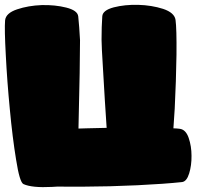

<svg xmlns="http://www.w3.org/2000/svg" viewBox="-20 -772 835 792"><path d="M721.7 -240.7Q711.4 -242.2 695.3 -242.7Q698.2 -281.7 700.7 -323.7Q706.5 -439.5 708 -546.9Q709 -653.8 704.1 -689.9Q699.7 -719.7 652.8 -735.4Q605.5 -750.5 550.3 -752Q495.1 -753.4 449.2 -741.7Q403.3 -729.5 401.9 -704.6Q398.9 -663.6 398.9 -607.9Q398.4 -590.3 405.8 -471.7Q412.1 -358.9 419.9 -244.6Q377.9 -243.7 336.9 -242.7L303.7 -241.7Q306.6 -357.4 308.6 -469.7Q310.5 -588.9 310.1 -606.4Q307.1 -663.1 302.7 -704.6Q299.8 -729 253.4 -740.7Q207 -752.4 151.9 -751Q96.7 -749 50.3 -733.4Q3.9 -717.8 1 -688Q-2 -651.9 3.9 -544.9Q9.3 -437.5 20.5 -321.8Q31.2 -206.1 46.4 -113.3Q61 -20 76.7 -12.7Q111.8 3.4 194.8 -1Q207 -1.5 218.3 -2.4Q267.1 -1.5 321.8 -2Q431.6 -2.4 545.9 -7.8Q658.7 -13.2 731 -21Q750 -23.4 760.3 -56.6Q770.5 -89.8 770 -129.4Q770 -168.9 758.3 -203.1Q746.6 -237.3 721.7 -240.7Z"/></svg>

Font: ARCO
Style: Regular
Weight: 700
Designer: Rafael Olivo Díaz, Denis Ignatov
Foundry: Rafael Olivo Díaz
Version: Version 1.10 March 1, 2019